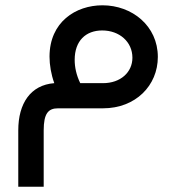

<svg xmlns="http://www.w3.org/2000/svg" viewBox="-20 -409 674 725"><path d="M367 -389C266 -389 167 -326 167 -195C167 -164 173 -128 185 -95C95 -88 49 -18 49 83V296H145V83C145 20 162 0 199 0H369C492 0 576 -86 576 -194C576 -311 479 -389 367 -389ZM283 -95C268 -126 262 -156 262 -183C262 -255 304 -294 366 -294C431 -294 480 -251 480 -191C480 -136 435 -95 369 -95Z"/></svg>

Font: UULA Sans Medium
Style: Regular
Weight: 500
Designer: Mohamed Gaber, Laura Garcia Mut
Foundry: Kief Type Foundry
Version: Version 3.006;hotconv 1.0.109;makeotfexe 2.5.65596